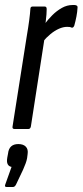

<svg xmlns="http://www.w3.org/2000/svg" viewBox="-35 -514 329 765"><path d="M23 0Q13 0 15 -10L71 -366Q78 -407 81.5 -434Q85 -461 86 -478Q86 -488 95 -488H143Q151 -488 151 -478Q151 -458 147.5 -431Q144 -404 142 -388L145 -378L88 -10Q86 0 78 0ZM135 -347 142 -417Q156 -436 173.5 -453.5Q191 -471 211.5 -482.5Q232 -494 254 -494Q258 -494 262 -494Q266 -494 270 -492Q274 -491 274 -484Q273 -466 269.5 -448Q266 -430 261 -412Q257 -402 250 -404Q246 -406 242.5 -406.5Q239 -407 232 -407Q217 -407 200 -399.5Q183 -392 166.5 -378.5Q150 -365 135 -347ZM-9 231Q-18 231 -14 221L11 151Q0 149 -4.5 140Q-9 131 -6 114L-3 98Q1 60 38 60Q58 60 68 70.5Q78 81 75 100L73 116Q71 127 67 137.5Q63 148 57 162L29 221Q24 231 17 231Z"/></svg>

Font: Sofia Sans Extra Condensed Medium
Style: Italic
Weight: 500
Italic angle: -9°
Version: Version 4.100